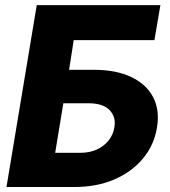

<svg xmlns="http://www.w3.org/2000/svg" viewBox="-20 -748 679 768"><path d="M5.9 0 127 -727.5H621.6L597.7 -587.4H274.9L256.3 -468.8H356Q444.3 -468.8 504.9 -439.9Q565.4 -411.1 592.5 -359.4Q619.6 -307.6 607.9 -237.3Q596.2 -167 551.5 -113.5Q506.8 -60.1 436.8 -30Q366.7 0 277.8 0ZM200.7 -136.7H300.3Q339.4 -136.7 368.4 -150.4Q397.5 -164.1 415.3 -187.3Q433.1 -210.4 437.5 -238.8Q444.8 -279.8 418.5 -307.4Q392.1 -335 333.5 -335H233.4Z"/></svg>

Font: Inter 28pt ExtraBold
Style: Italic
Weight: 800
Italic angle: -9.3988°
Designer: Rasmus Andersson
Foundry: rsms
Version: Version 4.001;git-66647c0bb